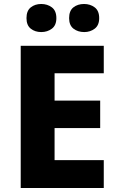

<svg xmlns="http://www.w3.org/2000/svg" viewBox="-20 -944 595 964"><path d="M501 0H84V-714H501V-576H254V-439H483V-301H254V-140H501ZM113 -853Q113 -890 134.5 -907Q156 -924 187 -924Q218 -924 240.5 -907Q263 -890 263 -853Q263 -817 240.5 -800Q218 -783 187 -783Q156 -783 134.5 -800Q113 -817 113 -853ZM327 -853Q327 -890 348.5 -907Q370 -924 402 -924Q433 -924 455.5 -907Q478 -890 478 -853Q478 -817 455.5 -800Q433 -783 403 -783Q371 -783 349 -800Q327 -817 327 -853Z"/></svg>

Font: Noto Sans Devanagari ExtraBold
Style: Regular
Weight: 800
Version: Version 2.003